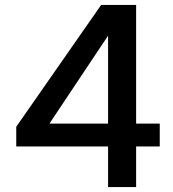

<svg xmlns="http://www.w3.org/2000/svg" viewBox="-20 -760 703 780"><path d="M419 -165V0H533V-165H629V-258H533V-740H391L46 -245V-165ZM181 -258 419 -615V-258Z"/></svg>

Font: Malmofest Medium
Style: Regular
Weight: 500
Designer: Jonny Pinhorn (Poppins), Kolossal
Version: Version 1.004;Glyphs 3.1.2 (3151)